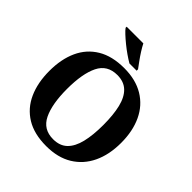

<svg xmlns="http://www.w3.org/2000/svg" viewBox="-246 -1100 1278 1278"><g transform="rotate(45 393.5 -460.5)"><path d="M394.1 10Q280 10 205 -36Q130 -82 92.5 -165Q55 -248 55 -359Q55 -470 92.5 -552Q130 -634 205.6 -679.5Q281.1 -725 394.7 -725Q503 -725 578.5 -679.5Q654 -634 693 -551.5Q732 -469 732 -358Q732 -247 692.7 -164.5Q653.4 -82 578.1 -36Q502.8 10 394.1 10ZM394.1 -55Q457 -55 494 -91Q531 -127 547.5 -195Q564 -263 564 -358.4Q564 -453.8 547.7 -521.2Q531.3 -588.7 494.1 -624.3Q456.8 -660 394.8 -660Q301 -660 262 -580.5Q223 -501 223 -357.5Q223 -215 262 -135Q301 -55 394.1 -55ZM397 -771Q373 -785 345 -804.5Q317 -824 290 -846Q263 -868 241.5 -888Q220 -908 211 -921V-931H368Q379 -909 396 -882Q413 -855 432 -829Q451 -803 465 -784V-771Z"/></g></svg>

Font: Noto Serif Gujarati
Style: Regular
Weight: 400
Designer: Universal Thirst, Indian Type Foundry and the Monotype Design Team
Foundry: Monotype Imaging Inc.
Version: Version 2.102